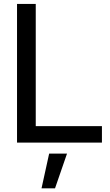

<svg xmlns="http://www.w3.org/2000/svg" viewBox="-20 -748 579 1007"><path d="M69.3 0V-727.5H167.5V-86.4H514.6V0ZM197.8 239.7 237.8 57.6H331.5L268.6 239.7Z"/></svg>

Font: Inter Cardless Display
Style: Regular
Weight: 400
Designer: Rasmus Andersson
Foundry: rsms
Version: Version 4.001;git-9221beed3